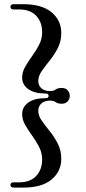

<svg xmlns="http://www.w3.org/2000/svg" viewBox="-20 -752 402 893"><path d="M206 -306Q206 -317 192.5 -317Q139.5 -317 111.2 -337.8Q83 -358.5 83 -391Q83 -417 97.2 -441.8Q111.5 -466.5 129.8 -491.8Q148 -517 162 -544Q176 -571 176 -601.5Q176 -649.5 148.2 -678.8Q120.5 -708 69.5 -708H43.5Q28.5 -708 28.5 -720.5Q28.5 -732.5 45 -732.5H88.5Q175 -732.5 220 -694.8Q265 -657 265 -598.5Q265 -560 249 -528.8Q233 -497.5 211.8 -471.2Q190.5 -445 174.2 -421.5Q158 -398 158 -375.5Q158 -354.5 172.5 -341.5Q187 -328.5 212.5 -328.5Q229 -328.5 239.2 -335.8Q249.5 -343 267 -343Q285 -343 294.8 -332Q304.5 -321 304.5 -306Q304.5 -291.5 294.8 -280.5Q285 -269.5 267 -269.5Q249.5 -269.5 239.2 -276.8Q229 -284 212.5 -284Q187 -284 172.5 -270.8Q158 -257.5 158 -237Q158 -214 174.2 -190.8Q190.5 -167.5 211.8 -141.2Q233 -115 249 -83.5Q265 -52 265 -13.5Q265 45 220 82.8Q175 120.5 88.5 120.5H45Q28.5 120.5 28.5 108.5Q28.5 96 43.5 96H69.5Q120.5 96 148.2 66.5Q176 37 176 -10.5Q176 -41 162 -68.2Q148 -95.5 129.8 -120.8Q111.5 -146 97.2 -170.8Q83 -195.5 83 -221.5Q83 -254 111.2 -274.8Q139.5 -295.5 192.5 -295.5Q206 -295.5 206 -306Z"/></svg>

Font: Fraunces 72pt
Style: Regular
Weight: 400
Version: Version 1.000;[0bf87f6ff]